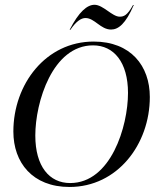

<svg xmlns="http://www.w3.org/2000/svg" viewBox="-20 -752 662 783"><path d="M263.5 10.5C458.5 10.5 591 -163 591 -356.5C591 -483.5 513 -582.5 362 -582.5C167 -582.5 34.5 -409 34.5 -215.5C34.5 -89 112.5 10.5 263.5 10.5ZM266 -5.5C181.5 -5.5 124 -73 124 -199.5C124 -335 194 -567 359.5 -567C444 -567 502 -498.5 502 -373C502 -236 432 -5.5 266 -5.5ZM264 -630.5H267C290.5 -665 311 -678.5 328.5 -678.5C366 -678.5 390 -631.5 433 -631.5C462.5 -631.5 492.5 -654.5 525.5 -731.5H522.5C499 -688.5 484.5 -684 468 -684C437.5 -684 400.5 -732.5 365.5 -732.5C336 -732.5 302 -705 264 -630.5Z"/></svg>

Font: Beautique Display Italic
Style: Regular
Weight: 400
Italic angle: -12°
Designer: Nhat-Quang Ngo
Version: Version 1.100;Glyphs 3.2.3 (3260)